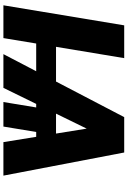

<svg xmlns="http://www.w3.org/2000/svg" viewBox="174 -942 767 1156"><g transform="rotate(90 558.0 -363.5)"><path d="M11.4 0 132.1 -727.3H329.5L261.4 -316.8H470.5L684.7 -727.3H897.7L1036.9 0H835.2L803.3 -197.4H774.1L741.5 0H593.8L626.4 -197.4H605.1L508.5 0H305.4L408.4 -197.4H241.5L208.8 0ZM663.7 -316.8H783.7L753.9 -501.4Z"/></g></svg>

Font: Inter P Black
Style: Italic
Weight: 900
Italic angle: -9.40001°
Designer: Rasmus Andersson
Foundry: rsms
Version: Version 3.018;git-588b23468